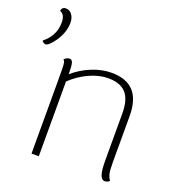

<svg xmlns="http://www.w3.org/2000/svg" viewBox="-206 -919 959 1040"><g transform="rotate(20 274.0 -399.0)"><path d="M-62 -597Q-35 -617 -17 -649Q1 -681 1 -722Q1 -747 -6.5 -760.5Q-14 -774 -29 -780Q-28 -790 -21.5 -796.5Q-15 -803 -4 -803Q18 -803 32 -784.5Q46 -766 46 -737Q46 -704 32.5 -671.5Q19 -639 -4 -611Q-28 -582 -41 -582Q-47 -582 -54 -586.5Q-61 -591 -62 -597ZM540 -7Q537 -2 529 1.5Q521 5 514 5Q495 5 486.5 -20.5Q478 -46 478 -102V-373Q478 -452 445 -489Q412 -526 342 -526Q290 -526 234 -500.5Q178 -475 132 -431V0H90V-413Q90 -459 89.5 -487.5Q89 -516 86.5 -525Q84 -534 78 -539Q93 -554 109 -554Q122 -554 127 -538.5Q132 -523 132 -486V-473Q180 -514 237 -537Q294 -560 349 -560Q435 -560 477.5 -513.5Q520 -467 520 -372V-108Q520 -64 524 -44Q528 -24 540 -7Z"/></g></svg>

Font: Krub ExtraLight
Style: Regular
Weight: 275
Designer: Ekaluck Peanpanawate
Foundry: Cadson Demak Co.,Ltd.
Version: Version 1.000; ttfautohint (v1.6)